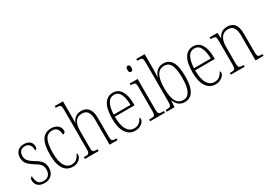

<svg xmlns="http://www.w3.org/2000/svg" viewBox="5 -1574 3344 2398"><g transform="rotate(-30 1677.0 -375.0)"><path d="M171 10Q126 10 98 -5.5Q70 -21 57 -45Q44 -69 44 -94Q44 -120 52 -131.5Q60 -143 73 -143Q73 -85 95.5 -52Q118 -19 172 -19Q221 -19 247 -48Q273 -77 273 -129Q273 -164 255.5 -192Q238 -220 183 -252Q137 -281 109.5 -305Q82 -329 70.5 -355.5Q59 -382 59 -418Q59 -475 93 -508.5Q127 -542 184 -542Q240 -542 269.5 -514.5Q299 -487 299 -449Q299 -403 270 -403Q270 -513 182 -513Q137 -513 116.5 -486.5Q96 -460 96 -421Q96 -378 121.5 -349Q147 -320 200 -289Q265 -252 288 -215.5Q311 -179 311 -131Q311 -66 273 -28Q235 10 171 10Z M577 10Q527 10 488 -16.5Q449 -43 426 -103Q403 -163 403 -263Q403 -371 425 -432Q447 -493 486 -518Q525 -543 575 -543Q637 -543 671.5 -512.5Q706 -482 706 -438Q706 -418 695.5 -409.5Q685 -401 668 -401Q668 -452 646.5 -482.5Q625 -513 574 -513Q535 -513 506 -490.5Q477 -468 461 -414Q445 -360 445 -264Q445 -140 481 -81Q517 -22 580 -22Q629 -22 657 -50.5Q685 -79 698 -114Q708 -105 708 -85Q708 -66 693 -44Q678 -22 649 -6Q620 10 577 10Z M754 0V-25H766Q795 -25 810 -29Q825 -33 830.5 -49Q836 -65 836 -99V-661Q836 -694 830.5 -710Q825 -726 812 -730.5Q799 -735 774 -735H758V-760H877V-500Q877 -487 876 -472.5Q875 -458 874 -448H876Q890 -485 922 -514Q954 -543 1012 -543Q1078 -543 1114.5 -498.5Q1151 -454 1151 -360V-98Q1151 -65 1155.5 -49.5Q1160 -34 1174 -29.5Q1188 -25 1216 -25H1225V0H1110V-359Q1110 -433 1085.5 -471.5Q1061 -510 1002 -510Q941 -510 909 -465.5Q877 -421 877 -331V-98Q877 -64 882 -48.5Q887 -33 901.5 -29Q916 -25 946 -25H953V0Z M1477 10Q1395 10 1347.5 -61Q1300 -132 1300 -262Q1300 -404 1344 -473.5Q1388 -543 1469 -543Q1545 -543 1585.5 -477Q1626 -411 1626 -294V-270H1342Q1342 -144 1379.5 -83Q1417 -22 1481 -22Q1528 -22 1557 -47.5Q1586 -73 1600 -105Q1611 -99 1611 -82Q1611 -65 1596 -43.5Q1581 -22 1551 -6Q1521 10 1477 10ZM1585 -300Q1584 -395 1557 -453.5Q1530 -512 1469 -512Q1407 -512 1376.5 -455Q1346 -398 1343 -300Z M1799 -654Q1786 -654 1778 -663Q1770 -672 1770 -698Q1770 -723 1778 -732.5Q1786 -742 1799 -742Q1812 -742 1820 -732.5Q1828 -723 1828 -698Q1828 -672 1820 -663Q1812 -654 1799 -654ZM1695 0V-25H1714Q1743 -25 1758 -29Q1773 -33 1778 -49Q1783 -65 1783 -98V-435Q1783 -469 1778.5 -485.5Q1774 -502 1760.5 -506.5Q1747 -511 1720 -511H1710V-536H1824V-99Q1824 -65 1829 -49Q1834 -33 1849 -29Q1864 -25 1893 -25H1910V0Z M2195 10Q2142 10 2108.5 -17Q2075 -44 2057 -90H2052L2047 0H1934V-25H1946Q1974 -25 1988.5 -29Q2003 -33 2008.5 -48Q2014 -63 2014 -94V-659Q2014 -695 2008.5 -711Q2003 -727 1988.5 -731Q1974 -735 1947 -735H1934V-760H2055V-564Q2055 -537 2054 -499Q2053 -461 2051 -430H2053Q2070 -482 2105 -513Q2140 -544 2197 -544Q2276 -544 2316 -479Q2356 -414 2356 -267Q2356 -167 2336 -106Q2316 -45 2279.5 -17.5Q2243 10 2195 10ZM2192 -22Q2251 -22 2282.5 -81.5Q2314 -141 2314 -270Q2314 -395 2285.5 -454Q2257 -513 2192 -513Q2122 -513 2088 -452.5Q2054 -392 2054 -269Q2054 -144 2086.5 -83Q2119 -22 2192 -22Z M2635 10Q2553 10 2505.5 -61Q2458 -132 2458 -262Q2458 -404 2502 -473.5Q2546 -543 2627 -543Q2703 -543 2743.5 -477Q2784 -411 2784 -294V-270H2500Q2500 -144 2537.5 -83Q2575 -22 2639 -22Q2686 -22 2715 -47.5Q2744 -73 2758 -105Q2769 -99 2769 -82Q2769 -65 2754 -43.5Q2739 -22 2709 -6Q2679 10 2635 10ZM2743 -300Q2742 -395 2715 -453.5Q2688 -512 2627 -512Q2565 -512 2534.5 -455Q2504 -398 2501 -300Z M2859 0V-25H2871Q2900 -25 2915 -29Q2930 -33 2935 -49Q2940 -65 2940 -99V-438Q2940 -472 2935 -487.5Q2930 -503 2915.5 -507Q2901 -511 2873 -511H2863V-536H2975L2980 -456H2983Q3005 -500 3036 -521.5Q3067 -543 3116 -543Q3188 -543 3222 -498.5Q3256 -454 3256 -359V-99Q3256 -65 3261 -49Q3266 -33 3280 -29Q3294 -25 3323 -25H3330V0H3215V-361Q3215 -428 3191.5 -469Q3168 -510 3110 -510Q3046 -510 3013.5 -462.5Q2981 -415 2981 -331V-98Q2981 -64 2986 -48.5Q2991 -33 3006 -29Q3021 -25 3050 -25H3058V0Z"/></g></svg>

Font: Noto Serif Bengali Condensed ExtraLight
Style: Regular
Weight: 200
Width: 3
Designer: Juan Bruce, Universal Thirst, Indian Type Foundry and the Monotype Design Team.
Foundry: Monotype Imaging Inc.
Version: Version 2.003; ttfautohint (v1.8.4.7-5d5b)